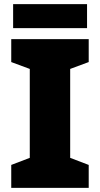

<svg xmlns="http://www.w3.org/2000/svg" viewBox="-20 -902 480 922"><path d="M406 0H34V-110L123 -144V-571L34 -604V-714H406V-604L317 -571V-144L406 -110ZM398 -882V-767H43V-882Z"/></svg>

Font: Noto Sans Syriac Eastern Black
Style: Regular
Weight: 900
Designer: Patrick Giasson and the Monotype Design Team
Foundry: Monotype Imaging Inc.
Version: Version 3.001; ttfautohint (v1.8.4.7-5d5b)